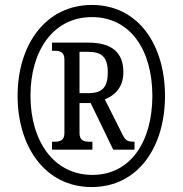

<svg xmlns="http://www.w3.org/2000/svg" viewBox="-20 -745 738 775"><path d="M350 10C537 10 646 -151 646 -358C646 -563 539 -725 351 -725C163 -725 51 -563 51 -358C51 -156 160 10 350 10ZM353 -39C198 -39 103 -174 103 -359C103 -540 195 -676 351 -676C506 -676 595 -543 595 -358C595 -174 507 -39 353 -39ZM190 -141H353V-173H341C320 -173 301 -177 301 -208V-329H346L437 -141H523V-173C496 -173 487 -177 476 -199L403 -344C441 -359 478 -390 478 -454C478 -533 431 -573 337 -573H190V-540H200C221 -540 240 -536 240 -505V-208C240 -177 221 -173 200 -173H190ZM336 -369H301V-536H333C392 -536 415 -514 415 -453C415 -396 396 -369 336 -369Z"/></svg>

Font: Noto Serif Georgian ExtraCondensed ExtraBold
Style: Regular
Weight: 800
Width: 2
Designer: Monotype Design Team, Akaki Razmadze
Foundry: Google LLC
Version: Version 2.003